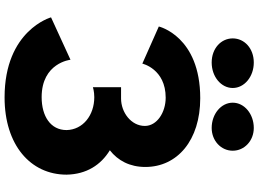

<svg xmlns="http://www.w3.org/2000/svg" viewBox="-165 -949 1129 839"><g transform="rotate(90 399.5 -529.5)"><path d="M253.2 -1074C191.5 -1074 147.8 -1033 147.8 -982C147.8 -931 191.5 -890 253.2 -890C314.9 -890 364.5 -931 364.5 -982C364.5 -1033 314.9 -1074 253.2 -1074ZM539.1 -1074C478.3 -1074 428.7 -1033 428.7 -982C428.7 -931 478.3 -890 539.1 -890C595.2 -890 638.6 -931 638.6 -982C638.6 -1033 595.2 -1074 539.1 -1074ZM258 -587C258 -587 281 -689 406.9 -689C471 -689 530.3 -651 530.3 -598C530.3 -538 471 -494 410.5 -494H360.9V-371C360.9 -371 380.2 -377 404.5 -377C484.3 -377 546.8 -327 548.4 -256C548.4 -186 487.9 -147 404.5 -147C254.4 -147 241.1 -273 241.1 -273L55.8 -188C55.8 -188 111.8 15 405.7 15C613.3 15 743.2 -98 743.2 -256C741.6 -343 700.6 -406 636.6 -445C681.6 -480 709.6 -532 709.6 -600C709.6 -740 593 -840 409.3 -840C137.8 -840 95.8 -659 95.8 -659Z"/></g></svg>

Font: Hussar
Style: BdSuprExt
Weight: 700
Foundry: Cannot Into Space Fonts
Version: Version 2.00